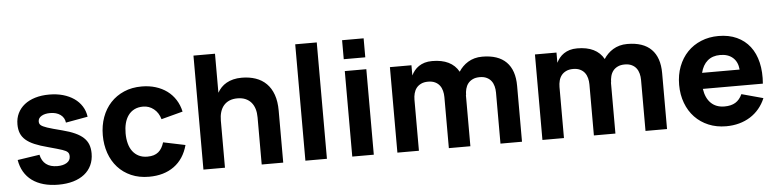

<svg xmlns="http://www.w3.org/2000/svg" viewBox="-45 -964 4885 1208"><g transform="rotate(-5 2397.5 -360.0)"><path d="M282.5 15Q231 15 189.2 3.2Q147.5 -8.5 116.5 -31.2Q85.5 -54 66.2 -87Q47 -120 40 -162L179.5 -183Q188 -143 214.8 -122.5Q241.5 -102 285.5 -102Q322.5 -102 345.2 -116.2Q368 -130.5 368 -156Q368 -164.5 366.2 -170.8Q364.5 -177 359.8 -182.2Q355 -187.5 347 -191.8Q339 -196 326 -200.5Q313 -205 291.2 -211.2Q269.5 -217.5 238 -226Q188 -239 153.8 -253.5Q119.5 -268 98.2 -286.8Q77 -305.5 67.5 -329.5Q58 -353.5 58 -385Q58 -424 73.2 -455.2Q88.5 -486.5 116.5 -508.8Q144.5 -531 184.2 -543Q224 -555 273 -555Q320.5 -555 360 -543.8Q399.5 -532.5 429.5 -511.8Q459.5 -491 478.2 -461.5Q497 -432 502 -395L363 -370Q359 -402 333.8 -420.2Q308.5 -438.5 269 -438.5Q235 -438.5 214 -425.8Q193 -413 193 -392Q193 -384.5 195.2 -378.8Q197.5 -373 203 -368.2Q208.5 -363.5 218 -359Q227.5 -354.5 242 -349.5Q256.5 -344.5 280.2 -338Q304 -331.5 337 -323Q383.5 -311 415.8 -296.2Q448 -281.5 468.2 -262.5Q488.5 -243.5 497.8 -219Q507 -194.5 507 -163Q507 -121.5 491.5 -88.5Q476 -55.5 447 -32.5Q418 -9.5 376.5 2.8Q335 15 282.5 15Z M855 15Q792 15 742.2 -6.8Q692.5 -28.5 658 -66.8Q623.5 -105 605.2 -157.2Q587 -209.5 587 -270Q587 -331.5 606 -383.8Q625 -436 660.2 -474Q695.5 -512 745.2 -533.5Q795 -555 857 -555Q904.5 -555 945 -542.5Q985.5 -530 1017 -506.8Q1048.5 -483.5 1069.8 -450Q1091 -416.5 1100 -375L964 -339Q952 -381 922.2 -404.5Q892.5 -428 855 -428Q823 -428 799.5 -416Q776 -404 760.8 -382.8Q745.5 -361.5 738.2 -332.8Q731 -304 731 -270Q731 -235 738.8 -205.8Q746.5 -176.5 762.2 -155.8Q778 -135 801.2 -123.5Q824.5 -112 855 -112Q878 -112 895 -117.2Q912 -122.5 924.8 -133Q937.5 -143.5 946.2 -158.5Q955 -173.5 961 -193L1100 -164Q1076.5 -77 1013 -31Q949.5 15 855 15Z M1567 -297.5Q1567 -327 1559.8 -351Q1552.5 -375 1538 -392Q1523.5 -409 1501.8 -418.5Q1480 -428 1451 -428Q1422 -428 1400.2 -418.8Q1378.5 -409.5 1364 -392.5Q1349.5 -375.5 1342.2 -351.2Q1335 -327 1335 -297.5V0H1199V-720H1335V-473.5Q1345 -491.5 1359.2 -506.5Q1373.5 -521.5 1392.5 -532.2Q1411.5 -543 1435.5 -549Q1459.5 -555 1489 -555Q1537 -555 1576.5 -541.5Q1616 -528 1644.2 -500Q1672.5 -472 1687.8 -429.2Q1703 -386.5 1703 -328V0H1567Z M1843 0V-735H1979V0Z M2139 -615V-735H2275V-615ZM2139 0V-540H2275V0Z M2749 -322.5Q2749 -343 2744 -362.2Q2739 -381.5 2728 -396Q2717 -410.5 2699 -419.2Q2681 -428 2655 -428Q2629 -428 2610.8 -419.2Q2592.5 -410.5 2581.2 -396Q2570 -381.5 2565 -362.2Q2560 -343 2560 -322.5V0H2424V-540H2560V-475.5Q2568 -492 2579.5 -506.2Q2591 -520.5 2607.2 -531.5Q2623.5 -542.5 2644.2 -548.8Q2665 -555 2692 -555Q2813.5 -555 2859 -473Q2870 -490.5 2884.8 -505.2Q2899.5 -520 2918 -531.2Q2936.5 -542.5 2959 -548.8Q2981.5 -555 3008 -555Q3108.5 -555 3159.8 -503.5Q3211 -452 3211 -353V0H3075V-322.5Q3075 -343 3070 -362.2Q3065 -381.5 3054 -396Q3043 -410.5 3025 -419.2Q3007 -428 2981 -428Q2955 -428 2936.8 -419.2Q2918.5 -410.5 2907.2 -396Q2896 -381.5 2891 -362.2Q2886 -343 2886 -322.5L2885 -323.5V0H2749Z M3665 -322.5Q3665 -343 3660 -362.2Q3655 -381.5 3644 -396Q3633 -410.5 3615 -419.2Q3597 -428 3571 -428Q3545 -428 3526.8 -419.2Q3508.5 -410.5 3497.2 -396Q3486 -381.5 3481 -362.2Q3476 -343 3476 -322.5V0H3340V-540H3476V-475.5Q3484 -492 3495.5 -506.2Q3507 -520.5 3523.2 -531.5Q3539.5 -542.5 3560.2 -548.8Q3581 -555 3608 -555Q3729.5 -555 3775 -473Q3786 -490.5 3800.8 -505.2Q3815.5 -520 3834 -531.2Q3852.5 -542.5 3875 -548.8Q3897.5 -555 3924 -555Q4024.5 -555 4075.8 -503.5Q4127 -452 4127 -353V0H3991V-322.5Q3991 -343 3986 -362.2Q3981 -381.5 3970 -396Q3959 -410.5 3941 -419.2Q3923 -428 3897 -428Q3871 -428 3852.8 -419.2Q3834.5 -410.5 3823.2 -396Q3812 -381.5 3807 -362.2Q3802 -343 3802 -322.5L3801 -323.5V0H3665Z M4500 -110Q4542 -110 4569 -126.5Q4596 -143 4612 -178L4748 -141Q4732.5 -104 4708.2 -75Q4684 -46 4652.2 -26Q4620.5 -6 4582 4.5Q4543.5 15 4500 15Q4439 15 4388.8 -6Q4338.5 -27 4302.5 -64.8Q4266.5 -102.5 4246.8 -155Q4227 -207.5 4227 -270Q4227 -333.5 4247.2 -386Q4267.5 -438.5 4303.5 -476Q4339.5 -513.5 4389.8 -534.2Q4440 -555 4500 -555Q4565.5 -555 4615.5 -532Q4665.5 -509 4698 -467Q4730.5 -425 4744.5 -365.2Q4758.5 -305.5 4752.5 -232H4373.5Q4382 -173.5 4414.5 -141.8Q4447 -110 4500 -110ZM4614.5 -333Q4610.5 -381.5 4580.5 -408.2Q4550.5 -435 4500 -435Q4451.5 -435 4420.5 -408.5Q4389.5 -382 4377.5 -333Z"/></g></svg>

Font: Vela Sans ExtBd
Style: Regular
Weight: 800
Designer: Principal design: Mikhail Sharanda - project Manrope.
Design modification: Ravid Balaliev
Foundry: Mikhail Sharanda
Version: Version 1.001